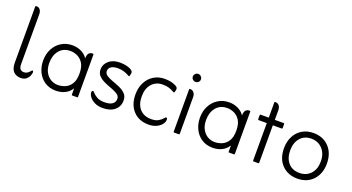

<svg xmlns="http://www.w3.org/2000/svg" viewBox="-43 -1017 2733 1490"><g transform="rotate(20 1324.0 -272.5)"><path d="M141 9Q104 9 81.5 -14Q59 -37 59 -89V-549Q59 -556 64 -556H69Q87 -556 98 -542Q109 -528 109 -504V-92Q109 -41 150 -41Q179 -41 201 -71Q204 -73 205.5 -75Q207 -77 209 -77Q217 -77 217 -63Q217 -52 209.5 -34.5Q202 -17 185.5 -4Q169 9 141 9Z M560 -57Q538 -22 504 -6.5Q470 9 432 9Q378 9 339.5 -16.5Q301 -42 280.5 -84.5Q260 -127 260 -178Q260 -233 282.5 -275.5Q305 -318 344.5 -342.5Q384 -367 435 -367Q475 -367 508.5 -350.5Q542 -334 561 -305Q561 -334 572 -347Q583 -360 601 -360H606Q611 -360 611 -354V-6Q611 0 606 0H565Q560 0 560 -6ZM430 -38Q463 -38 492.5 -51Q522 -64 541 -94.5Q560 -125 560 -178Q560 -233 540.5 -263.5Q521 -294 492.5 -307Q464 -320 435 -320Q377 -320 344 -280Q311 -240 311 -178Q311 -131 328.5 -100Q346 -69 373 -53.5Q400 -38 430 -38Z M714 -82Q728 -65 752.5 -50.5Q777 -36 817 -36Q860 -36 881.5 -51.5Q903 -67 903 -94Q903 -117 882.5 -131Q862 -145 832.5 -155.5Q803 -166 773 -179.5Q743 -193 722.5 -213Q702 -233 702 -267Q702 -308 736 -337.5Q770 -367 826 -367Q879 -367 916 -349Q943 -335 936 -312L932 -297Q931 -291 927 -291Q924 -291 922 -293Q900 -306 877 -313Q854 -320 826 -320Q792 -320 772 -307Q752 -294 752 -271Q752 -249 772.5 -235.5Q793 -222 823 -211.5Q853 -201 882.5 -188Q912 -175 932.5 -154.5Q953 -134 953 -99Q953 -50 917.5 -19.5Q882 11 819 11Q779 11 751 -3.5Q723 -18 709 -37.5Q695 -57 695 -73Q695 -88 705 -88Q711 -88 714 -82Z M1197 10Q1118 10 1070.5 -40.5Q1023 -91 1023 -177Q1023 -233 1045.5 -276Q1068 -319 1107 -343Q1146 -367 1197 -367Q1250 -367 1286 -349Q1314 -338 1307 -313L1303 -298Q1302 -292 1298 -292Q1296 -292 1292 -294Q1270 -307 1249 -313.5Q1228 -320 1197 -320Q1142 -320 1108 -282Q1074 -244 1074 -178Q1074 -112 1108 -74.5Q1142 -37 1202 -37Q1239 -37 1261 -50Q1283 -63 1299 -82Q1301 -84 1303 -86.5Q1305 -89 1309 -89Q1319 -89 1319 -74Q1319 -54 1303.5 -34.5Q1288 -15 1260.5 -2.5Q1233 10 1197 10Z M1394 -458Q1394 -472 1404 -482Q1414 -492 1427 -492Q1441 -492 1451 -482Q1461 -472 1461 -458Q1461 -445 1451 -435.5Q1441 -426 1427 -426Q1414 -426 1404 -435.5Q1394 -445 1394 -458ZM1406 0Q1401 0 1401 -6V-354Q1401 -360 1406 -360H1410Q1427 -360 1439 -346Q1451 -332 1451 -308V-6Q1451 0 1446 0Z M1855 -57Q1833 -22 1799 -6.5Q1765 9 1727 9Q1673 9 1634.5 -16.5Q1596 -42 1575.5 -84.5Q1555 -127 1555 -178Q1555 -233 1577.5 -275.5Q1600 -318 1639.5 -342.5Q1679 -367 1730 -367Q1770 -367 1803.5 -350.5Q1837 -334 1856 -305Q1856 -334 1867 -347Q1878 -360 1896 -360H1901Q1906 -360 1906 -354V-6Q1906 0 1901 0H1860Q1855 0 1855 -6ZM1725 -38Q1758 -38 1787.5 -51Q1817 -64 1836 -94.5Q1855 -125 1855 -178Q1855 -233 1835.5 -263.5Q1816 -294 1787.5 -307Q1759 -320 1730 -320Q1672 -320 1639 -280Q1606 -240 1606 -178Q1606 -131 1623.5 -100Q1641 -69 1668 -53.5Q1695 -38 1725 -38Z M2057 -315H1989Q1984 -315 1984 -321V-354Q1984 -360 1989 -360H2057V-484Q2057 -491 2061 -491H2066Q2084 -491 2095.5 -477Q2107 -463 2107 -439V-360H2181Q2186 -360 2186 -354V-321Q2186 -315 2181 -315H2107V-6Q2107 0 2102 0H2061Q2057 0 2057 -6Z M2426 9Q2347 9 2298 -41.5Q2249 -92 2249 -178Q2249 -235 2271.5 -277.5Q2294 -320 2333.5 -343.5Q2373 -367 2425 -367Q2506 -367 2554.5 -315Q2603 -263 2603 -179Q2603 -95 2554.5 -43Q2506 9 2426 9ZM2425 -38Q2483 -38 2518 -76Q2553 -114 2553 -178Q2553 -242 2517 -281Q2481 -320 2425 -320Q2367 -320 2333.5 -281Q2300 -242 2300 -179Q2300 -115 2333.5 -76.5Q2367 -38 2425 -38Z"/></g></svg>

Font: Zain Light
Style: Regular
Weight: 300
Designer: Zain,Boutros
Foundry: Mobile Telecommunications Company (Zain), 2024
Version: Version 1.51; ttfautohint (v1.8.4)